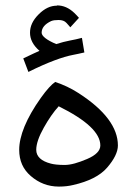

<svg xmlns="http://www.w3.org/2000/svg" viewBox="-20 -680 498 710"><path d="M126 -492C117 -488 97 -479 66 -464L85 -414C157 -450 213 -470 250 -477C263 -479 277 -483 292 -486L283 -540C269 -536 253 -533 238 -530C223 -527 206 -523 188 -517C152 -532 134 -547 134 -559C134 -577 146 -591 169 -602C176 -605 185 -606 197 -606C209 -606 219 -603 226 -595C233 -587 237 -583 240 -579L272 -614C266 -621 261 -626 255 -632C235 -651 214 -660 191 -660L190 -659C167 -659 145 -649 123 -627C101 -605 91 -583 91 -559C91 -535 102 -513 126 -492ZM184 -377C171 -368 153 -349 131 -318C77 -242 51 -177 51 -126C51 -86 65 -54 94 -29C123 -4 157 10 198 10C217 10 235 8 251 4C308 -9 350 -30 376 -60C402 -90 416 -118 416 -142C416 -208 368 -273 270 -336C242 -354 214 -367 184 -377ZM197 -287C300 -236 351 -188 351 -142C351 -123 335 -106 302 -92C269 -78 242 -70 219 -70C196 -70 179 -72 168 -75C133 -84 114 -101 114 -126C114 -148 124 -176 142 -208C160 -240 178 -266 197 -287Z"/></svg>

Font: Iranian Sans 
Style: Regular
Weight: 400
Designer: Hooman Mehr, Hadi Navid in Neviseh Pardaz Co. Ltd. (http://nevisa.com)
Foundry: http://font-store.ir
Version: 5.0.0 build 1/7/1393